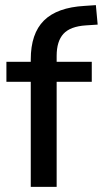

<svg xmlns="http://www.w3.org/2000/svg" viewBox="-20 -729 401 749"><path d="M100 0V-410H5V-488H100V-497Q100 -598 151.5 -649Q203 -700 310 -706L354 -709L361 -633L315 -630Q254 -626 227.5 -597Q201 -568 201 -511V-488H338V-410H201V0Z"/></svg>

Font: Nunito Sans SemiBold
Style: Regular
Weight: 600
Designer: Vernon Adams
Foundry: Vernon Adams
Version: Version 3.101; ttfautohint (v1.8.4.7-5d5b);gftools[0.9.27]